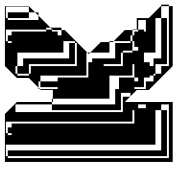

<svg xmlns="http://www.w3.org/2000/svg" viewBox="10 -750 740 801"><g transform="rotate(-90 380.5 -350.0)"><path d="M657 -648V-696H609V-688H633V-672H649V-648ZM273 -648V-696H225V-688H249V-672H265V-648ZM601 -688V-672H609V-688ZM217 -688V-672H225V-688ZM657 -600V-648H649V-600ZM273 -600V-648H265V-600ZM561 -600V-648H505V-656H473V-648H505V-624H537V-600ZM657 -552V-600H649V-552ZM273 -552V-600H265V-552ZM273 -504V-552H265V-504ZM441 -528H417V-552H441ZM273 -456V-504H265V-456ZM345 -496H321V-504H345ZM465 -408V-456H457V-408ZM273 -408V-456H265V-408ZM537 -464V-456H561V-504H537V-496H513V-528H537V-504H561V-552H537V-528H513V-560H537V-552H561V-600H537V-592H513V-600H473V-648H465V-600H473V-592H505V-400H601V-408H513V-432H601V-408H609V-456H537V-432H513V-464ZM465 -408H457V-360H465ZM273 -360V-408H265V-360ZM273 -312V-360H265V-312ZM561 -312V-344L555 -350L561 -356V-360H457V-352H521V-336H537V-312ZM273 -264V-312H265V-264ZM273 -216V-264H265V-216ZM465 -216H457V-168H465ZM345 -272V-264H369V-312H345V-304H321V-336H345V-312H369V-360H345V-336H321V-368H345V-360H369V-408H345V-400H321V-432H345V-408H369V-456H345V-432H321V-464H345V-456H369V-500H355V-504H345V-656H313V-208H377V-178L379 -176H393V-216H321V-240H409V-224H457V-216H465V-264H345V-240H321V-272ZM273 -216H265V-168H273ZM321 -168H265V-160H321ZM537 -272H513V-288H505V-208H561V-168H569V-144H585V-160H609V-168H633V-160H649V-144H657V-120H649V-112H697V-144H657V-150H655V-168H633V-176H609V-216H601V-176H609V-168H569V-208H561V-216H513V-240H601V-216H609V-246L605 -250V-264H537V-240H513V-272H537V-264H561V-312H537ZM321 -24H129V-48H321ZM537 -560H513V-592H537ZM153 -560H129V-592H153ZM153 -464H129V-496H153ZM537 -464H513V-496H537ZM345 -464H321V-496H345ZM705 -24H513V-48H705ZM153 -368H129V-400H153ZM345 -368H321V-400H345ZM345 -272H321V-304H345ZM153 -272H129V-304H153ZM153 -176H129V-208H153ZM521 -96H505V-80H537V-72H561V-120H521ZM345 -112V-144H329V-112ZM153 -80H129V-112H153ZM105 0V-700H305L355 -650V-504H369V-500H405V-550L409 -554V-560H415L409 -554V-480H417V-496H441V-480H457V-456H465V-504H441V-496H417V-528H441V-504H465V-552H441V-560H415L455 -600V-650L505 -700H755V-600L729 -574V-560H715L729 -574V-600H705V-624H729V-600H753V-648H729V-624H705V-656H729V-648H753V-696H705V-688H729V-656H705V-688H697V-560H715L665 -510V-496H655V-500L665 -510V-528H657V-552H649V-528H657V-504H649V-496H665V-464H655V-496H649V-480H633V-464H655V-450L561 -356V-344L605 -300V-264H609V-246L655 -200V-168H657V-150H705V-100L755 -50V-48H761V-16H755V-48H705V-72H537V-48H513V-72H473V-80H465V-96H457V-120H417V-144H457V-160H513V-168H457V-160H441V-144H417V-160H409V-112H441V-80H465V-72H473V-48H505V-16H755V0H505L405 -100V-150L395 -160H393V-162L379 -176H377V-178L355 -200V0ZM153 -80V-72H177V-120H153V-112H129V-144H153V-120H177V-168H153V-144H129V-176H153V-168H177V-216H153V-208H129V-240H153V-216H177V-264H153V-240H129V-272H153V-264H177V-312H153V-304H129V-336H153V-312H177V-360H153V-336H129V-368H153V-360H177V-408H153V-400H129V-432H153V-408H177V-456H153V-432H129V-464H153V-456H177V-504H153V-496H129V-528H153V-504H177V-552H153V-528H129V-560H153V-552H177V-600H153V-592H129V-624H153V-600H177V-648H153V-624H129V-656H153V-648H177V-696H129V-688H153V-656H129V-688H121V-16H345V-48H321V-72H153V-48H129V-80Z"/></g></svg>

Font: Rubik Broken Fax
Style: Regular
Weight: 400
Designer: Hubert and Fischer, NaN
Foundry: Hubert and Fischer, NaN
Version: Version 2.201